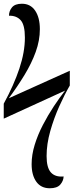

<svg xmlns="http://www.w3.org/2000/svg" viewBox="-21 -780 393 1026"><path d="M245 226Q198 226 173 191Q148 156 148 97Q148 47 164.5 -6.5Q181 -60 208 -112Q235 -164 266 -211Q297 -258 327 -296L-1 -146V-226Q53 -325 82.5 -413.5Q112 -502 112 -579Q112 -647 89.5 -672Q67 -697 27 -696Q27 -721 43 -740.5Q59 -760 96 -760Q142 -760 167 -723Q192 -686 192 -624Q192 -564 170 -503Q148 -442 110 -379.5Q72 -317 26 -255L352 -402V-323Q324 -275 295.5 -211.5Q267 -148 247.5 -79Q228 -10 228 54Q228 116 251 141.5Q274 167 319 163Q318 187 301 206.5Q284 226 245 226Z"/></svg>

Font: Noto Serif Display ExtraCondensed SemiBold
Style: Regular
Weight: 600
Width: 2
Designer: Monotype Design Team
Foundry: Monotype Imaging Inc.
Version: Version 2.009